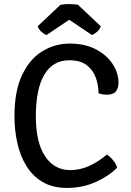

<svg xmlns="http://www.w3.org/2000/svg" viewBox="-20 -910 643 943"><path d="M464 -451.5Q464 -489 451.2 -526.5Q438.5 -564 407.2 -589Q376 -614 321 -614Q240 -614 198 -543.8Q156 -473.5 156 -338Q156 -212 201 -143.2Q246 -74.5 325.5 -74.5Q371.5 -74.5 416 -94Q460.5 -113.5 505 -151Q521.5 -140.5 536 -122.2Q550.5 -104 555.5 -86.5Q514.5 -45 449.8 -16Q385 13 309 13Q238 13 188.8 -16.5Q139.5 -46 109 -96Q78.5 -146 64.8 -208.8Q51 -271.5 51 -338.5Q51 -462.5 88.5 -541.5Q126 -620.5 187.8 -658.2Q249.5 -696 322.5 -696Q396.5 -696 450 -668.2Q503.5 -640.5 532.8 -596.2Q562 -552 562 -502.5Q562 -477.5 549.2 -461.2Q536.5 -445 505.5 -445Q494 -445 484.8 -446.5Q475.5 -448 464 -451.5ZM363 -886.5 475 -781Q469.5 -765 456.2 -753.5Q443 -742 431.5 -738L320 -813L208.5 -738Q197 -742 183.8 -753.5Q170.5 -765 165 -781L277 -886.5Q296.5 -890 320 -890Q343.5 -890 363 -886.5Z"/></svg>

Font: Signika Negative SC
Style: Regular
Weight: 400
Designer: Anna Giedryś
Foundry: Anna Giedryś
Version: Version 2.000; ttfautohint (v1.8.3) -l 8 -r 50 -G 200 -x 9 -